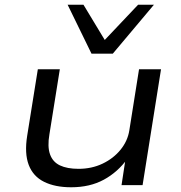

<svg xmlns="http://www.w3.org/2000/svg" viewBox="-20 -783 765 812"><path d="M281 9Q213 9 166.5 -14Q120 -37 101.5 -85.5Q83 -134 95 -209L140 -490H233L189 -215Q180 -163 191.5 -130.5Q203 -98 233.5 -83.5Q264 -69 312 -69Q368 -69 414 -91Q460 -113 490 -150Q520 -187 527 -232L568 -490H661L583 0H494L511 -112H519Q478 -55 419 -23Q360 9 281 9ZM367 -556 266 -763H333L423 -614L564 -763H631L457 -556Z"/></svg>

Font: Nunito Sans 10pt Expanded
Style: Italic
Weight: 400
Width: 7
Italic angle: -9°
Designer: Vernon Adams
Foundry: Vernon Adams
Version: Version 3.101;gftools[0.9.27]